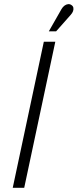

<svg xmlns="http://www.w3.org/2000/svg" viewBox="-20 -900 372 920"><path d="M319 -829Q327 -838 330 -846.5Q333 -855 331.5 -863Q330 -871 322 -876Q315 -881 306 -880Q297 -879 289 -873Q281 -867 275 -857L214 -750H249ZM41 0H96L245 -700H190Z"/></svg>

Font: Advent Pro
Style: Italic
Weight: 400
Italic angle: -12°
Designer: VivaRado, Andreas Kalpakidis
Foundry: VivaRado, Andreas Kalpakidis
Version: Version 3.000